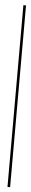

<svg xmlns="http://www.w3.org/2000/svg" viewBox="-57 -833 137 854"><g transform="rotate(5 11.5 -406.0)"><path d="M11.7 0V-811.5H23.4V0Z"/></g></svg>

Font: Libre Barcode EAN13 Text
Style: Regular
Weight: 400
Version: Version 1.008; ttfautohint (v1.8.3)